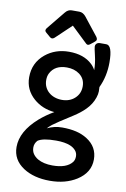

<svg xmlns="http://www.w3.org/2000/svg" viewBox="-115 -894 813 1237"><g transform="rotate(10 291.5 -276.0)"><path d="M224.1 -52.2Q270 -74.7 321.5 -74.7Q373 -74.7 413.3 -65.2Q453.6 -55.7 485.8 -35.2Q558.1 10.7 558.1 93.3Q558.1 179.2 476.1 231.4Q403.3 277.3 301.3 277.3Q197.3 277.3 127.9 232.4Q53.2 183.6 53.2 99.6Q53.2 -2.4 161.1 -97.7Q203.1 -134.3 253.9 -163.6Q174.3 -170.9 118.2 -219.7Q55.2 -274.9 55.2 -356.9Q55.2 -451.2 126 -509.8Q190.9 -563 280.8 -563Q377.4 -563 432.6 -510.7Q449.7 -494.6 460 -474.1Q460 -519 448.5 -567.1Q437 -615.2 437 -624.5Q437 -633.8 440.7 -639.4Q444.3 -645 449.2 -647.9Q456.5 -652.3 465.8 -652.3H507.8Q548.3 -652.3 548.3 -539.6Q548.3 -449.2 512.2 -373Q513.2 -362.3 513.2 -344.7Q513.2 -327.1 505.4 -303.7Q497.6 -280.3 484.6 -260Q471.7 -239.7 454.8 -222.7Q438 -205.6 419.2 -190.9Q400.4 -176.3 381.3 -164.1Q274.4 -96.2 253.4 -79.3Q232.4 -62.5 224.1 -52.2ZM371.1 -279.3Q405.3 -310.1 405.3 -358.4Q405.3 -407.7 367.2 -436Q333.5 -460.9 284.2 -460.9Q206.1 -460.9 176.3 -402.8Q166.5 -383.8 166.5 -358.6Q166.5 -333.5 175.8 -313.5Q185.1 -293.5 201.7 -279.1Q218.3 -264.6 240.5 -257.1Q262.7 -249.5 287.8 -249.5Q313 -249.5 334 -257.1Q355 -264.6 371.1 -279.3ZM178.2 38.1Q160.2 58.6 160.2 83.5Q160.2 108.4 172.4 126Q184.6 143.6 204.6 155.3Q243.2 177.2 301.3 177.2Q393.1 177.2 429.2 131.8Q440.9 116.7 440.9 93.8Q440.9 70.8 426.5 54.7Q412.1 38.6 390.6 29.8Q355 15.1 297.9 15.1Q210 15.1 178.2 38.1ZM156.7 -628.4Q149.4 -628.4 142.1 -634.8L114.7 -658.2Q106 -665.5 106 -672.4Q106 -680.2 112.3 -688L209 -806.6Q226.6 -828.6 251 -828.6H300.8Q324.2 -828.6 343.3 -805.7L436 -688.5Q442.4 -679.7 442.4 -671.9Q442.4 -664.1 434.1 -657.2L408.2 -636.2Q397.9 -627.9 391.6 -627.9Q385.3 -627.9 379.4 -633.3L274.9 -732.9L172.4 -635.7Q164.1 -628.4 156.7 -628.4Z"/></g></svg>

Font: Capriola
Style: Regular
Weight: 400
Designer: Viktoriya Grabowska
Foundry: Viktoriya Grabowska
Version: Version 1.007